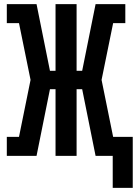

<svg xmlns="http://www.w3.org/2000/svg" viewBox="-20 -755 663 930"><path d="M526 155V0H443L378 -323H351V0H249V-323H222L157 0H13V-92H72L128 -368L72 -643H13V-735H157L222 -412H249V-735H351V-412H378L443 -735H587V-643H528L472 -368L528 -92H623V155Z"/></svg>

Font: Iosevka Slab Semibold Extended
Style: Regular
Weight: 600
Width: 7
Monospace: yes
Designer: Belleve Invis
Foundry: Belleve Invis
Version: Version 11.1.0; ttfautohint (v1.8.3)